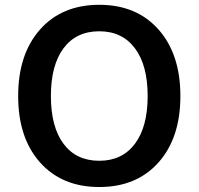

<svg xmlns="http://www.w3.org/2000/svg" viewBox="-20 -749 806 779"><path d="M623 -89.8Q534.2 9.8 382.8 9.8Q231.4 9.8 142.6 -89.8Q53.7 -189.5 53.7 -359.4Q53.7 -529.3 142.6 -629.4Q231.4 -729.5 382.8 -729.5Q534.2 -729.5 623 -629.4Q711.9 -529.3 711.9 -359.4Q711.9 -189.5 623 -89.8ZM382.8 -96.7Q475.6 -96.7 527.3 -165.5Q579.1 -234.4 579.1 -359.4Q579.1 -484.4 527.3 -553.2Q475.6 -622.1 382.8 -622.1Q289.1 -622.1 237.8 -553.2Q186.5 -484.4 186.5 -359.4Q186.5 -234.4 237.8 -165.5Q289.1 -96.7 382.8 -96.7Z"/></svg>

Font: Min Sans SemiBold
Style: Regular
Weight: 600
Designer: Jinseong-Kim, NotoSansCJK, Nunito
Foundry: Jinseong-Kim
Version: Version 1.400;Glyphs 3.1.2 (3151)